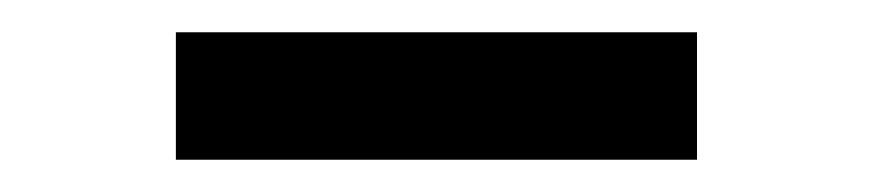

<svg xmlns="http://www.w3.org/2000/svg" viewBox="-20 -715 540 119"><path d="M89 -616V-695H412V-616Z"/></svg>

Font: Nunito Sans 11pt
Style: Bold
Weight: 700
Version: Version 3.101;gftools[0.9.27]